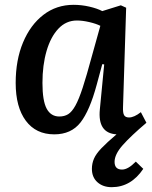

<svg xmlns="http://www.w3.org/2000/svg" viewBox="-20 -543 631 796"><path d="M205 14Q129 14 87 -42.5Q45 -99 45 -199Q45 -294 75.5 -367Q106 -440 160 -481.5Q214 -523 285 -523Q318 -523 350.5 -515.5Q383 -508 404 -497L481 -521L503 -511L490 -99Q489 -75 494.5 -65.5Q500 -56 515 -56Q536 -56 564 -78L587 -34Q522 21 488.5 59Q455 97 455 128Q455 160 486 160Q511 160 543 127L574 157Q523 233 443 233Q407 233 384 212.5Q361 192 361 157Q361 135 369.5 115Q378 95 400.5 71.5Q423 48 463 14Q384 9 394 -90L412 -276L404 -277L381 -192Q352 -84 313.5 -35Q275 14 205 14ZM226 -60Q247 -60 262.5 -69.5Q278 -79 292.5 -105Q307 -131 323 -180Q339 -229 360 -307L396 -436Q378 -445 350 -451.5Q322 -458 299 -458Q254 -458 222 -424Q190 -390 173 -331.5Q156 -273 156 -199Q156 -125 173.5 -92.5Q191 -60 226 -60Z"/></svg>

Font: Literata 12pt Medium
Style: Italic
Weight: 500
Italic angle: -2°
Designer: Latin by Veronika Burian and Jose Scaglione. Greek by Irene Vlachou. Cyrillic by Vera Evstafieva
Foundry: TypeTogether
Version: Version 3.002